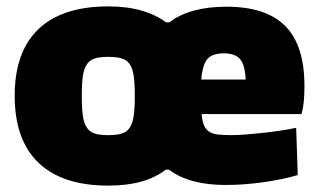

<svg xmlns="http://www.w3.org/2000/svg" viewBox="-20 -570 1001 601"><path d="M686 9Q572 9 509 -39H499Q435 11 319 11Q175 11 100.5 -60.5Q26 -132 26 -270Q26 -408 100.5 -479Q175 -550 319 -550Q377 -550 422.5 -537Q468 -524 500 -500H510Q574 -549 689 -549Q813 -549 873 -488.5Q933 -428 933 -301Q933 -273 931 -253Q929 -233 924 -213H611Q613 -191 618.5 -178Q624 -165 634.5 -158Q645 -151 662 -149Q679 -147 703 -147Q724 -147 749.5 -149Q775 -151 802.5 -154Q830 -157 857 -161Q884 -165 907 -170L912 -22Q864 -8 803.5 0.5Q743 9 686 9ZM319 -147Q344 -147 360 -151.5Q376 -156 385.5 -169.5Q395 -183 398.5 -207Q402 -231 402 -270Q402 -309 398.5 -333Q395 -357 385.5 -370Q376 -383 360 -387.5Q344 -392 319 -392Q294 -392 278 -387.5Q262 -383 252.5 -369.5Q243 -356 239.5 -332.5Q236 -309 236 -270Q236 -231 239.5 -207Q243 -183 252.5 -169.5Q262 -156 278 -151.5Q294 -147 319 -147ZM749 -321Q747 -366 732 -384.5Q717 -403 680 -403Q645 -403 629.5 -385.5Q614 -368 610 -321Z"/></svg>

Font: Encode Sans Narrow
Style: Black
Weight: 900
Designer: Pablo Impallari, Andres Torresi
Foundry: Pablo Impallari, Andres Torresi
Version: Version 1.000; ttfautohint (v1.00) -l 8 -r 50 -G 200 -x 14 -